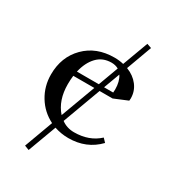

<svg xmlns="http://www.w3.org/2000/svg" viewBox="-181 -693 856 949"><g transform="rotate(30 247.0 -218.0)"><path d="M41 -223Q41 -323 105 -387.5Q169 -452 272 -452Q300 -452 324 -446L378 -592L404 -583L351 -438Q393 -422 417.5 -390Q442 -358 442 -317Q442 -308 441 -304L364 -272H290L210 -55Q241 -32 282 -32Q368 -32 423 -83L442 -63Q375 7 272 7Q231 7 192 -6L132 156L106 146L166 -17Q108 -46 74.5 -101Q41 -156 41 -223ZM137 -223Q137 -131 187 -75L260 -272H140Q137 -248 137 -223ZM145 -299H270L312 -413Q294 -423 272 -423Q222 -423 190 -389.5Q158 -356 145 -299ZM300 -299H352Q353 -305 353 -317Q353 -362 334 -391Z"/></g></svg>

Font: Dihjauti
Style: Bold
Weight: 700
Designer: T. Christopher White
Version: Version 3.0.0